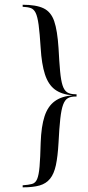

<svg xmlns="http://www.w3.org/2000/svg" viewBox="-20 -651 376 825"><path d="M77.4 154V145.2Q102.4 143.5 117.3 139.5Q132.3 135.5 139.5 118.5Q146.8 101.6 150 64.5Q153.2 27.4 154.8 -37.9Q157.3 -108.1 171.4 -151.2Q185.5 -194.4 215.3 -216.1Q245.2 -237.9 291.9 -241.1Q244.4 -245.2 215.7 -266.5Q187.1 -287.9 173 -331.9Q158.9 -375.8 154.8 -444.4Q150.8 -508.1 146 -544Q141.1 -579.8 133.1 -596Q125 -612.1 111.7 -616.5Q98.4 -621 77.4 -621.8V-630.6Q135.5 -630.6 167.3 -615.3Q199.2 -600 212.9 -560.1Q226.6 -520.2 231.5 -444.4Q234.7 -383.9 238.3 -344.8Q241.9 -305.6 248.8 -284.3Q255.6 -262.9 268.5 -254.4Q281.5 -246 304 -246H308.9V-236.3H304Q283.9 -236.3 271.4 -229Q258.9 -221.8 251.2 -201.2Q243.5 -180.6 239.1 -141.1Q234.7 -101.6 231.5 -37.9Q228.2 21 220.2 58.5Q212.1 96 195.2 116.9Q178.2 137.9 150 146Q121.8 154 77.4 154Z"/></svg>

Font: Playfair 144pt SemiExpanded Light
Style: Regular
Weight: 300
Width: 6
Designer: Claus Eggers Sørensen
Foundry: Claus Eggers Sørensen
Version: Version 2.203